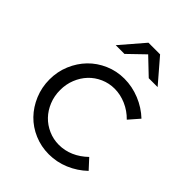

<svg xmlns="http://www.w3.org/2000/svg" viewBox="-210 -820 933 933"><g transform="rotate(45 256.5 -354.0)"><path d="M297 -58Q337 -58 374 -74Q411 -90 443 -121L489 -71Q449 -33 399 -12Q349 9 295 9Q242 9 195 -11Q148 -31 114 -66Q80 -101 60 -149Q40 -197 40 -251Q40 -305 60 -352.5Q80 -400 114 -435Q148 -470 195 -490.5Q242 -511 295 -511Q349 -511 400.5 -490Q452 -469 491 -432L444 -378Q414 -409 375 -426Q336 -443 296 -443Q258 -443 224 -428Q190 -413 165.5 -387Q141 -361 127 -326Q113 -291 113 -251Q113 -210 127.5 -174.5Q142 -139 166.5 -113.5Q191 -88 225 -73Q259 -58 297 -58ZM377 -596 293 -676 210 -596H150L254 -717H334L438 -596Z"/></g></svg>

Font: Red Hat Display
Style: Regular
Weight: 400
Designer: Pentagram / MCKL
Foundry: Pentagram / MCKL
Version: Version 1.003; Red Hat Display